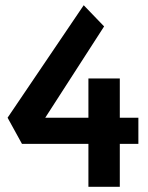

<svg xmlns="http://www.w3.org/2000/svg" viewBox="-20 -550 567 734"><path d="M509 -100H438V-250H318V-100H153L378 -449L300 -530L9 -100L64 0H318V164H438V0H509Z"/></svg>

Font: Enriqueta
Style: Bold
Weight: 700
Designer: Viviana Monsalve, Gustavo Ibarra
Foundry: Viviana Monsalve, Gustavo Ibarra
Version: Version 1.002